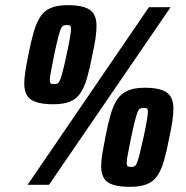

<svg xmlns="http://www.w3.org/2000/svg" viewBox="-20 -716 719 744"><path d="M87 0 557 -688H641L170 0ZM186 -312Q145 -312 120 -320.5Q95 -329 84.5 -346.5Q74 -364 74 -392Q74 -413 78.5 -441Q83 -469 90 -504Q100 -555 110.5 -591.5Q121 -628 136.5 -651.5Q152 -675 177.5 -685.5Q203 -696 243 -696Q284 -696 308.5 -687.5Q333 -679 343.5 -661.5Q354 -644 354 -616Q354 -594 350 -566.5Q346 -539 338 -504Q328 -451 317.5 -414.5Q307 -378 291.5 -355Q276 -332 250.5 -322Q225 -312 186 -312ZM190 -390Q198 -390 203 -392.5Q208 -395 212.5 -405.5Q217 -416 223 -439Q229 -462 238 -504Q247 -546 251 -569.5Q255 -593 255 -603Q255 -611 253.5 -614Q252 -617 248 -618Q244 -619 239 -619Q231 -619 225.5 -616.5Q220 -614 215.5 -603.5Q211 -593 205 -569.5Q199 -546 190 -504Q182 -462 177.5 -439.5Q173 -417 173 -406Q173 -394 177.5 -392Q182 -390 190 -390ZM484 8Q443 8 418 0Q393 -8 382.5 -26Q372 -44 372 -71Q372 -93 376.5 -120.5Q381 -148 388 -183Q398 -235 408.5 -271.5Q419 -308 434.5 -331Q450 -354 475.5 -365Q501 -376 541 -376Q582 -376 606.5 -367.5Q631 -359 641.5 -341Q652 -323 652 -296Q652 -274 648 -246.5Q644 -219 636 -183Q626 -130 615.5 -93.5Q605 -57 589.5 -34.5Q574 -12 548.5 -2Q523 8 484 8ZM488 -69Q496 -69 501 -71.5Q506 -74 510.5 -84.5Q515 -95 521 -118.5Q527 -142 536 -183Q545 -225 549 -248.5Q553 -272 553 -282Q553 -290 551.5 -293Q550 -296 546 -297Q542 -298 537 -298Q529 -298 523.5 -295.5Q518 -293 513.5 -282.5Q509 -272 503 -248.5Q497 -225 488 -183Q480 -142 475.5 -119Q471 -96 471 -85Q471 -74 475.5 -71.5Q480 -69 488 -69Z"/></svg>

Font: Saira ExtraCondensed Black
Style: Italic
Weight: 900
Width: 2
Italic angle: -12°
Designer: Hector Gatti with collaboration of the Omnibus-Type team
Foundry: Omnibus-Type
Version: Version 1.101